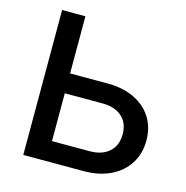

<svg xmlns="http://www.w3.org/2000/svg" viewBox="-106 -815 887 915"><g transform="rotate(15 338.0 -357.5)"><path d="M89 0V-715H204V-85L192 -99H389Q451 -99 486 -130.5Q521 -162 521 -218Q521 -273 486 -304Q451 -335 389 -335H146V-433H388Q464 -433 520 -406.5Q576 -380 607 -331.5Q638 -283 638 -218Q638 -153 607 -104Q576 -55 519.5 -27.5Q463 0 388 0Z"/></g></svg>

Font: Wix Madefor Display SemiBold
Style: Regular
Weight: 600
Designer: Dalton Maag Ltd
Foundry: Dalton Maag Ltd
Version: Version 3.100